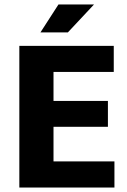

<svg xmlns="http://www.w3.org/2000/svg" viewBox="-20 -834 563 854"><path d="M66 -630H486V-514H218V-385H460V-270H218V-116H489V0H66ZM282 -690H160L240 -814H398Z"/></svg>

Font: Mukta Mahee ExtraBold
Style: Regular
Weight: 800
Designer: Shuchita Grover, Noopur Datye, Girish Dalvi, Yashodeep Gholap
Foundry: Ek Type
Version: Version 2.538;PS 1.000;hotconv 16.6.51;makeotf.lib2.5.65220;